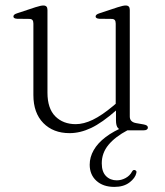

<svg xmlns="http://www.w3.org/2000/svg" viewBox="-20 -486 614 716"><path d="M447 -15 456 -0.5Q409.5 24 384.5 54.2Q359.5 84.5 359.5 123Q359.5 154.5 375.2 170.5Q391 186.5 415.5 186.5Q432.5 186.5 448.2 178Q464 169.5 472 154.5Q474.5 150 476.8 148.8Q479 147.5 482 148Q485 148.5 487.5 151.2Q490 154 488.5 159Q484.5 178 462.8 194.5Q441 211 406.5 211Q364.5 211 339.5 188.2Q314.5 165.5 314.5 128Q314.5 100 329.5 73.8Q344.5 47.5 374.2 25Q404 2.5 447 -15ZM412.5 -37V-82L411.5 -86V-398Q411.5 -407 408 -411.2Q404.5 -415.5 396 -415.5L350.5 -416Q343 -416.5 339.8 -418.8Q336.5 -421 336.5 -424.5Q336.5 -428 339.8 -431Q343 -434 351 -436.5L419 -459Q430 -462.5 437 -464Q444 -465.5 448.5 -465.5Q456.5 -465.5 460.2 -461.5Q464 -457.5 464 -449V-51.5Q464 -41 470 -35Q476 -29 487 -27L515.5 -22Q523.5 -20.5 527.5 -17.8Q531.5 -15 531.5 -10Q531.5 -5.5 527.5 -2.8Q523.5 0 515.5 0H445.5Q428 0 420.2 -8.2Q412.5 -16.5 412.5 -37ZM104.5 -131.5V-398Q104.5 -407 101 -411.2Q97.5 -415.5 89 -415.5L43.5 -416Q36 -416.5 33 -418.8Q30 -421 30 -424.5Q30 -428 33 -431Q36 -434 44 -436.5L112 -459Q123 -462.5 130 -464Q137 -465.5 141.5 -465.5Q149.5 -465.5 153.2 -461.5Q157 -457.5 157 -449V-140.5Q157 -81.5 186.2 -52.2Q215.5 -23 262.5 -23Q292 -23 325.8 -39.2Q359.5 -55.5 401.5 -90.5L425 -110.5L439.5 -96.5L414.5 -75.5Q360.5 -28 319.8 -8.8Q279 10.5 239.5 10.5Q178.5 10.5 141.5 -27.2Q104.5 -65 104.5 -131.5Z"/></svg>

Font: Fraunces ExtraLight
Style: Regular
Weight: 250
Version: Version 1.000;[b76b70a41]